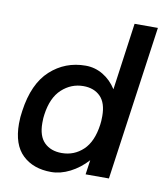

<svg xmlns="http://www.w3.org/2000/svg" viewBox="-73 -656 623 730"><g transform="rotate(10 239.0 -291.0)"><path d="M478 -596 394 0H304L312 -56Q282 -23 245.5 -4.5Q209 14 173 14Q104 14 62.5 -25.5Q21 -65 21 -146Q21 -172 25 -196Q40 -303 97 -355Q154 -407 233 -407Q269 -407 300 -388.5Q331 -370 352 -337L388 -596ZM326 -196Q328 -208 328 -229Q328 -280 303.5 -304.5Q279 -329 238 -329Q191 -329 155 -296Q119 -263 110 -196Q108 -185 108 -164Q108 -113 133 -88.5Q158 -64 200 -64Q248 -64 282.5 -96.5Q317 -129 326 -196Z"/></g></svg>

Font: Neutral Grotesk
Style: Italic
Weight: 400
Italic angle: -8°
Designer: Nawras Khrais
Foundry: Nawras Khrais
Version: Version 1.000